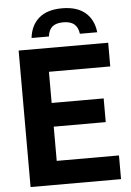

<svg xmlns="http://www.w3.org/2000/svg" viewBox="-62 -992 706 1037"><g transform="rotate(-5 291.0 -473.5)"><path d="M61 0V-740H546.5V-611.5H214V-442.5H496V-314H214V-128.5H551.5V0ZM136.5 -801.5Q144 -870 188.8 -908.5Q233.5 -947 314 -947Q395 -947 440 -908.5Q485 -870 492.5 -801.5H398.5Q393.5 -837.5 373.2 -854.2Q353 -871 314 -871Q275 -871 255 -854.2Q235 -837.5 230.5 -801.5Z"/></g></svg>

Font: Encode Sans SemiCondensed SemiCondensed
Style: Bold
Weight: 700
Width: 4
Designer: Multiple Designers
Foundry: Impallari Type
Version: Version 3.000; ttfautohint (v1.8.3) -l 8 -r 50 -G 200 -x 14 